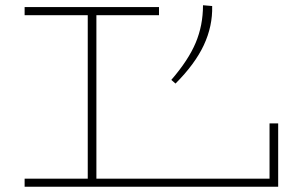

<svg xmlns="http://www.w3.org/2000/svg" viewBox="-20 -713 1148 733"><path d="M1042 -242V0H74V-31H315V-655H74V-686H587V-655H348V-31H1009V-242ZM790 -690Q792 -613 758 -540.5Q724 -468 650 -394L634 -408Q699 -483 727 -549.5Q755 -616 755 -693Z"/></svg>

Font: BioRhyme Expanded ExtraLight
Style: Regular
Weight: 275
Width: 7
Designer: Aoife Mooney
Foundry: Aoife Mooney Type
Version: Version 1.000